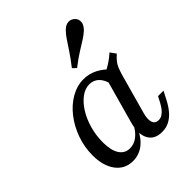

<svg xmlns="http://www.w3.org/2000/svg" viewBox="-192 -779 902 902"><g transform="rotate(-45 259.5 -327.5)"><path d="M166.9 11.3Q113.7 11.3 82.3 -30.2Q50.8 -71.8 50.8 -142.7Q50.8 -197.6 69 -248.4Q87.1 -299.2 118.5 -339.5Q150 -379.8 190.3 -402.8Q230.6 -425.8 273.4 -425.8Q310.5 -425.8 344 -408.5Q377.4 -391.1 404.8 -358.1L350 -316.1Q342.7 -351.6 323.4 -370.6Q304 -389.5 276.6 -389.5Q247.6 -389.5 221 -369.8Q194.4 -350 173.4 -316.5Q152.4 -283.1 140.3 -239.9Q128.2 -196.8 128.2 -150.8Q128.2 -97.6 146.8 -69.4Q165.3 -41.1 199.2 -41.1Q226.6 -41.1 250 -59.3Q273.4 -77.4 291.1 -112.1V-83.9Q271 -37.9 239.1 -13.3Q207.3 11.3 166.9 11.3ZM359.7 11.3Q309.7 11.3 290.3 -25.4Q271 -62.1 288.7 -125L356.5 -368.5Q380.6 -379 404.4 -394Q428.2 -408.9 449.2 -428.2L469.4 -400Q454.8 -387.1 445.2 -375.4Q435.5 -363.7 429.4 -349.2Q423.4 -334.7 416.9 -313.7L361.3 -113.7Q351.6 -79 358.5 -59.3Q365.3 -39.5 387.9 -39.5Q400.8 -39.5 412.1 -46.8Q423.4 -54 432.7 -65.7Q441.9 -77.4 450 -92.7L465.3 -121.8H501.6L479.8 -79.8Q466.1 -53.2 448.8 -32.7Q431.5 -12.1 409.7 -0.4Q387.9 11.3 359.7 11.3ZM289.5 -483.9 271.8 -500.8Q300 -537.1 318.5 -564.9Q337.1 -592.7 350.4 -612.9Q363.7 -633.1 377.4 -646.8Q395.2 -665.3 413.7 -666.1Q432.3 -666.9 446 -653.2Q458.1 -641.1 456.9 -623Q455.6 -604.8 437.1 -586.3Q422.6 -572.6 402 -559.7Q381.5 -546.8 353.6 -529.4Q325.8 -512.1 289.5 -483.9Z"/></g></svg>

Font: Playfair 9pt
Style: Italic
Weight: 400
Italic angle: -15.6°
Designer: Claus Eggers Sørensen
Foundry: Claus Eggers Sørensen
Version: Version 2.001;gftools[0.9.30]